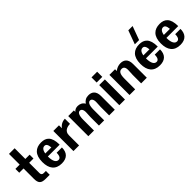

<svg xmlns="http://www.w3.org/2000/svg" viewBox="227 -1966 3172 3172"><g transform="rotate(-45 1813.0 -380.0)"><path d="M120 -138C120 -36 155 0 258 0H352V-90H300C270 -90 252 -108 252 -138V-380H352V-470H252V-720H120V-470H20V-380H120Z M628 10C754 10 814 -59 814 -177H690C690 -101 666 -70 628 -70C582 -70 544 -116 544 -235V-236H820C820 -425 740 -480 628 -480C501 -480 414 -409 414 -235C414 -81 483 10 628 10ZM549 -301C560 -370 590 -400 628 -400C664 -400 684 -373 691 -301Z M906 0H1038V-239C1038 -328 1112 -358 1184 -358V-478C1125 -478 1072 -449 1038 -401V-470H906Z M1254 0H1386V-249C1386 -358 1415 -398 1452 -398C1481 -398 1510 -373 1507 -301L1502 -197V0H1624V-249C1624 -358 1653 -398 1690 -398C1719 -398 1748 -373 1745 -301L1740 -197V0H1872V-322C1872 -439 1808 -478 1733 -478C1675 -478 1635 -455 1604 -409C1578 -457 1530 -478 1481 -478C1443 -478 1411 -465 1386 -436V-470H1254Z M1978 0H2110V-470H1978ZM1978 -530H2110V-650H1978Z M2488 0H2620V-322C2620 -439 2556 -478 2481 -478C2432 -478 2387 -461 2348 -429V-470H2216V0H2348V-249C2348 -358 2376 -398 2428 -398C2469 -398 2496 -373 2493 -301L2488 -197Z M2920 10C3046 10 3106 -59 3106 -177H2982C2982 -101 2958 -70 2920 -70C2874 -70 2836 -116 2836 -235V-236H3112C3112 -425 3032 -480 2920 -480C2793 -480 2706 -409 2706 -235C2706 -81 2775 10 2920 10ZM2870 -530H2970L3058 -770H2958ZM2841 -301C2852 -370 2882 -400 2920 -400C2956 -400 2976 -373 2983 -301Z M3398 10C3524 10 3584 -59 3584 -177H3460C3460 -101 3436 -70 3398 -70C3352 -70 3314 -116 3314 -235V-236H3590C3590 -425 3510 -480 3398 -480C3271 -480 3184 -409 3184 -235C3184 -81 3253 10 3398 10ZM3319 -301C3330 -370 3360 -400 3398 -400C3434 -400 3454 -373 3461 -301Z"/></g></svg>

Font: Tanklager Original
Style: Regular
Weight: 400
Designer: Ariel Martín Pérez
Foundry: Tunera Type Foundry
Version: Version 1.000;Glyphs 3.3 (3310)